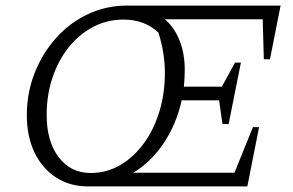

<svg xmlns="http://www.w3.org/2000/svg" viewBox="-20 -667 1049 687"><path d="M295 0Q230 0 180.5 -32Q131 -64 103.5 -121.5Q76 -179 76 -254Q76 -335 104 -406Q132 -477 181 -531.5Q230 -586 295 -616.5Q360 -647 434 -647H984L946 -455H924L920 -598H570Q603 -570 622 -523.5Q641 -477 641 -417Q641 -387 638 -357H774L821 -443H842L798 -223H776L764 -308H630Q611 -222 565.5 -154.5Q520 -87 457 -49H819L885 -212H907L865 0ZM304 -48Q362 -48 410.5 -76.5Q459 -105 495 -154.5Q531 -204 550.5 -268.5Q570 -333 570 -405Q570 -477 547 -550Q498 -597 422 -597Q364 -597 314 -571Q264 -545 226.5 -498.5Q189 -452 168 -390Q147 -328 147 -255Q147 -161 190 -104.5Q233 -48 304 -48Z"/></svg>

Font: Piazzolla SC Light
Style: Italic
Weight: 300
Italic angle: -11.3°
Designer: Juan Pablo del Peral
Foundry: Huerta Tipografica
Version: Version 1.330